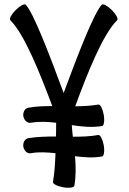

<svg xmlns="http://www.w3.org/2000/svg" viewBox="-20 -858 600 896"><path d="M124 -143C162 -150 201 -147 239 -143C237 -93 234 -46 227 -9C226 0 247 11 275 16C302 21 326 17 327 9C335 -37 334 -83 330 -129C372 -124 415 -120 457 -128C465 -129 469 -153 464 -181C459 -208 448 -229 439 -228C400 -221 360 -220 320 -220C318 -238 316 -256 315 -274C362 -267 410 -262 457 -270C465 -271 469 -295 464 -323C459 -350 448 -372 439 -370C403 -364 367 -362 331 -362C387 -514 459 -697 527 -764C533 -770 522 -791 502 -811C482 -831 461 -842 455 -836C419 -800 339 -592 277 -424C215 -592 136 -800 100 -836C94 -842 73 -831 53 -811C33 -791 22 -770 28 -764C95 -697 167 -515 224 -363C186 -363 148 -362 111 -355C96 -352 86 -334 89 -315C93 -296 108 -282 124 -285C163 -292 202 -290 242 -285C242 -264 242 -242 241 -221C198 -221 154 -220 111 -213C96 -210 86 -192 89 -173C93 -153 108 -140 124 -143Z"/></svg>

Font: Nupuram Condensed Medium
Style: Regular
Weight: 500
Width: 3
Designer: Santhosh Thottingal (santhosh.thottingal@gmail.com)
Foundry: SMC
Version: Version 1.000